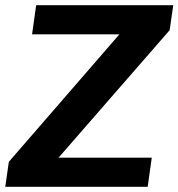

<svg xmlns="http://www.w3.org/2000/svg" viewBox="-37 -720 687 740"><path d="M-2.9 -96.3 496.3 -672 561.2 -587.8H86.6L102.4 -700H630.7L616.9 -603.7L115.2 -28L48.7 -112.2H547.9L532.2 0H-16.7Z"/></svg>

Font: Pathway Extreme 8pt Thin 12pt
Style: Italic
Weight: 100
Italic angle: -8°
Version: Version 1.001;gftools[0.9.26]